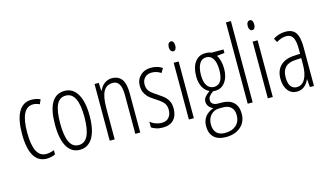

<svg xmlns="http://www.w3.org/2000/svg" viewBox="-107 -1126 2986 1733"><g transform="rotate(-15 1386.5 -260.0)"><path d="M207 9.8Q127.4 9.8 87.2 -59.3Q46.9 -128.4 46.9 -262.2Q46.9 -397.9 87.6 -469Q128.4 -540 208 -540Q257.3 -540 290 -522L272 -481Q239.3 -496.1 211.9 -496.1Q95.2 -496.1 95.2 -263.2Q95.2 -32.2 211.9 -32.2Q246.6 -32.2 287.1 -47.9V-8.8Q271 0 247.6 4.9Q224.1 9.8 207 9.8Z M679.2 -266.1Q679.2 -132.3 637 -61.3Q594.7 9.8 516.1 9.8Q438.5 9.8 397.2 -61.3Q356 -132.3 356 -266.1Q356 -540 518.1 -540Q594.2 -540 636.7 -468.3Q679.2 -396.5 679.2 -266.1ZM404.3 -266.1Q404.3 -151.4 431.6 -92.8Q459 -34.2 517.1 -34.2Q630.9 -34.2 630.9 -266.1Q630.9 -496.1 517.1 -496.1Q457.5 -496.1 430.9 -438.5Q404.3 -380.9 404.3 -266.1Z M1035.2 0V-365.2Q1035.2 -497.1 957 -497.1Q897.5 -497.1 869.9 -447.8Q842.3 -398.4 842.3 -291V0H795.9V-529.8H835L838.9 -456.1H843.3Q859.9 -496.1 891.1 -518.1Q922.4 -540 958 -540Q1019.5 -540 1050.3 -498.8Q1081.1 -457.5 1081.1 -366.2V0Z M1428.7 -132.8Q1428.7 -65.9 1393.6 -28.1Q1358.4 9.8 1292 9.8Q1255.9 9.8 1228.5 0.5Q1201.2 -8.8 1186 -20V-74.2Q1204.1 -56.2 1233.9 -45.2Q1263.7 -34.2 1294.9 -34.2Q1335.9 -34.2 1359.4 -61Q1382.8 -87.9 1382.8 -132.8Q1382.8 -168 1366 -192.1Q1349.1 -216.3 1301.8 -247.1Q1247.6 -281.2 1227.8 -301.8Q1208 -322.3 1197 -347.7Q1186 -373 1186 -408.2Q1186 -465.3 1224.6 -502.7Q1263.2 -540 1322.8 -540Q1386.7 -540 1429.7 -509.8L1405.8 -469.2Q1365.7 -496.1 1320.8 -496.1Q1279.8 -496.1 1255.4 -471.9Q1231 -447.8 1231 -408.2Q1231 -373 1247.6 -349.4Q1264.2 -325.7 1317.9 -292Q1370.6 -257.3 1390.1 -236.6Q1409.7 -215.8 1419.2 -190.7Q1428.7 -165.5 1428.7 -132.8Z M1582 0H1535.6V-529.8H1582ZM1528.8 -676.8Q1528.8 -698.7 1537.8 -710.9Q1546.9 -723.1 1561 -723.1Q1574.2 -723.1 1582 -710.9Q1589.8 -698.7 1589.8 -676.8Q1589.8 -655.8 1582 -643.3Q1574.2 -630.9 1561 -630.9Q1546.9 -630.9 1537.8 -643.3Q1528.8 -655.8 1528.8 -676.8Z M2001 -529.8V-497.1L1928.7 -488.8Q1943.4 -469.7 1952.6 -434.3Q1961.9 -398.9 1961.9 -361.8Q1961.9 -284.7 1927 -236.8Q1892.1 -189 1835 -189H1823.2L1813 -189.9Q1789.6 -173.3 1776.1 -156.7Q1762.7 -140.1 1762.7 -118.2Q1762.7 -95.7 1780.3 -83.3Q1797.9 -70.8 1827.6 -70.8H1860.8Q1931.6 -70.8 1970.7 -34.2Q2009.8 2.4 2009.8 71.8Q2009.8 149.4 1957.3 194.8Q1904.8 240.2 1818.8 240.2Q1747.1 240.2 1708.5 203.9Q1669.9 167.5 1669.9 99.1Q1669.9 49.3 1695.3 13.9Q1720.7 -21.5 1774.9 -42Q1750.5 -52.7 1735.6 -71.8Q1720.7 -90.8 1720.7 -117.2Q1720.7 -141.1 1736.6 -159.9Q1752.4 -178.7 1781.7 -200.2Q1741.2 -218.8 1720.5 -260.3Q1699.7 -301.8 1699.7 -357.9Q1699.7 -442.4 1735.4 -491.2Q1771 -540 1833 -540Q1866.2 -540 1888.7 -529.8ZM1715.8 95.2Q1715.8 145.5 1741.9 173.8Q1768.1 202.1 1820.8 202.1Q1886.2 202.1 1924.6 168Q1962.9 133.8 1962.9 74.2Q1962.9 26.4 1936.8 0.2Q1910.6 -25.9 1860.8 -25.9H1826.7Q1778.8 -25.9 1747.3 7.6Q1715.8 41 1715.8 95.2ZM1744.6 -356.9Q1744.6 -292 1768.6 -258.5Q1792.5 -225.1 1832 -225.1Q1917 -225.1 1917 -361.8Q1917 -427.7 1895.3 -464.8Q1873.5 -502 1832 -502Q1789.6 -502 1767.1 -463.9Q1744.6 -425.8 1744.6 -356.9Z M2131.8 0H2085.4V-759.8H2131.8Z M2319.8 0H2273.4V-529.8H2319.8ZM2266.6 -676.8Q2266.6 -698.7 2275.6 -710.9Q2284.7 -723.1 2298.8 -723.1Q2312 -723.1 2319.8 -710.9Q2327.6 -698.7 2327.6 -676.8Q2327.6 -655.8 2319.8 -643.3Q2312 -630.9 2298.8 -630.9Q2284.7 -630.9 2275.6 -643.3Q2266.6 -655.8 2266.6 -676.8Z M2666.5 0 2660.6 -74.2H2658.7Q2620.6 9.8 2543.5 9.8Q2491.7 9.8 2460.2 -31.5Q2428.7 -72.8 2428.7 -142.1Q2428.7 -217.8 2474.1 -262Q2519.5 -306.2 2601.6 -310.1L2658.7 -313V-356.9Q2658.7 -431.2 2640.1 -465.1Q2621.6 -499 2578.6 -499Q2533.2 -499 2485.8 -469.2L2465.8 -505.9Q2521 -540 2581.5 -540Q2647 -540 2675.8 -498.8Q2704.6 -457.5 2704.6 -360.8V0ZM2553.7 -29.8Q2603.5 -29.8 2631.1 -78.9Q2658.7 -127.9 2658.7 -217.8V-272.9L2603.5 -270Q2539.6 -266.6 2508.5 -234.6Q2477.5 -202.6 2477.5 -141.1Q2477.5 -83.5 2498 -56.6Q2518.6 -29.8 2553.7 -29.8Z"/></g></svg>

Font: TypoPRO Open Sans Condensed
Style: Regular
Weight: 300
Width: 3
Foundry: Ascender Corporation
Version: Version 1.10